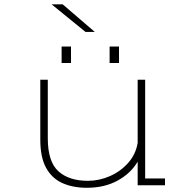

<svg xmlns="http://www.w3.org/2000/svg" viewBox="-20 -878 915 910"><path d="M391.5 12Q325 12 275.2 -10.5Q225.5 -33 198.2 -83Q171 -133 171 -215.5V-500H206.5V-223Q206.5 -111.5 256.8 -66.2Q307 -21 396.5 -21Q450 -21 500.8 -43.2Q551.5 -65.5 587.5 -106Q623.5 -146.5 632.5 -201V-500H668V-32H762V0H632.5V-112Q600.5 -57 538.2 -22.5Q476 12 391.5 12ZM272 -657.5H316.5V-579.5H272ZM499.5 -657.5H544V-579.5H499.5ZM385.5 -726.5 224.5 -857.5H277L429.5 -726.5Z"/></svg>

Font: Trispace SemiExpanded Thin
Style: Regular
Weight: 100
Width: 6
Designer: Tyler Finck
Foundry: Etcetera Type Company
Version: Version 1.210; ttfautohint (v1.8.3)